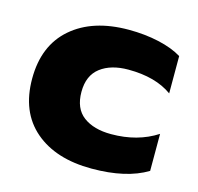

<svg xmlns="http://www.w3.org/2000/svg" viewBox="-81 -581 702 681"><g transform="rotate(15 269.5 -240.0)"><path d="M25 -239Q25 -361 102.5 -428Q180 -495 312 -495Q371 -495 422.5 -483.5Q474 -472 508 -451V-314Q447 -358 347 -358Q283 -358 244.5 -328.5Q206 -299 206 -239Q206 -178 244 -149.5Q282 -121 346 -121Q443 -121 514 -167V-31Q438 15 311 15Q179 15 102 -51Q25 -117 25 -239Z"/></g></svg>

Font: Prompt
Style: Bold
Weight: 700
Designer: Katatrad Team
Foundry: CadsonDemak
Version: Version 1.000